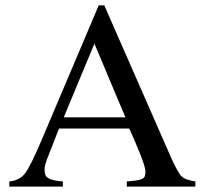

<svg xmlns="http://www.w3.org/2000/svg" viewBox="-20 -693 762 713"><path d="M445.8 -257.3Q432.1 -289.6 417.5 -324.2Q402.8 -358.9 388.2 -394Q373.5 -429.2 358.9 -463.9Q344.2 -498.5 330.6 -530.8Q301.8 -462.4 273.7 -394.3Q245.6 -326.2 216.8 -257.3ZM14.6 0V-19Q53.2 -23.4 72.3 -48.3Q92.8 -73.7 138.7 -182.6L346.7 -673.3H367.2L615.7 -106.9Q627.4 -80.6 637.7 -62.3Q647.9 -43.9 655.3 -37.1Q662.6 -30.3 675.5 -26.1Q688.5 -22 705.6 -19V0H450.7V-19Q473.1 -21 486.8 -22.9Q500.5 -24.9 507.8 -28.6Q515.1 -32.2 517.6 -38.6Q520 -44.9 520 -55.7Q520 -65.4 514.2 -83.5Q508.3 -101.6 499.5 -123.8Q490.7 -146 480.2 -170.2Q469.7 -194.3 460 -215.8H199.2Q187.5 -185.1 178.7 -163.3Q169.9 -141.6 164.1 -126.5Q158.2 -111.3 154.5 -101.6Q150.9 -91.8 148.9 -85Q147 -78.1 146.2 -73Q145.5 -67.9 145.5 -62.5Q145.5 -51.8 148.2 -44.4Q150.9 -37.1 158.4 -32Q166 -26.9 179.2 -23.9Q192.4 -21 213.4 -19V0Z"/></svg>

Font: Dima Niloofar
Style: Regular
Weight: 400
Designer: R.Balvardi
Foundry: Dima Software Group
Version: Version 3.00;November 13, 2018;FontCreator 11.5.0.2427 64-bi